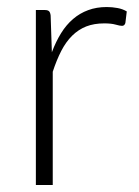

<svg xmlns="http://www.w3.org/2000/svg" viewBox="-20 -526 394 546"><path d="M127.5 -377.5Q139 -408 153.8 -431.8Q168.5 -455.5 187.8 -472Q207 -488.5 230.8 -497.2Q254.5 -506 283.5 -506Q299 -506 314 -503.2Q329 -500.5 340.5 -493.5L336.5 -460.5Q334 -452.5 327 -452.5Q321 -452.5 308.8 -456Q296.5 -459.5 276.5 -459.5Q247.5 -459.5 225.2 -450.8Q203 -442 185.2 -424.5Q167.5 -407 154.2 -381.2Q141 -355.5 130 -322V0H82V-497.5H107.5Q116 -497.5 119.5 -494Q123 -490.5 124 -482Z"/></svg>

Font: LatoLatin Light
Style: Regular
Weight: 300
Designer: Lukasz Dziedzic with Adam Twardoch and Botio Nikoltchev
Foundry: tyPoland Lukasz Dziedzic
Version: Version 2.015; 2015-08-06; http://www.latofonts.com/